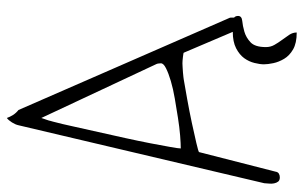

<svg xmlns="http://www.w3.org/2000/svg" viewBox="-184 -615 894 566"><g transform="rotate(-90 263.0 -332.0)"><path d="M407.2 4.9Q407.2 18.6 413.6 29.8Q419.9 41 428.2 52.2Q436.5 63.5 443.4 73.7Q450.2 84 450.2 95.7Q418.9 95.7 400.4 85Q381.8 74.2 372.6 58.6Q363.3 43 359.9 26.9Q356.4 10.7 356.4 -1Q356.4 -12.7 360.4 -28.8Q364.3 -44.9 374.5 -59.1Q384.8 -73.2 403.8 -83Q422.9 -92.8 452.1 -92.8L390.6 -237.3Q390.6 -238.3 378.4 -239.7Q366.2 -241.2 359.4 -241.2Q355.5 -241.2 348.1 -240.7Q340.8 -240.2 333 -239.7Q325.2 -239.3 318.8 -238.3Q312.5 -237.3 311.5 -237.3Q289.1 -233.4 253.4 -227.1Q217.8 -220.7 183.6 -213.4Q149.4 -206.1 124.5 -200.2Q99.6 -194.3 97.7 -192.4L40 33.2Q39.1 40 34.2 43Q29.3 45.9 23.4 45.9Q14.6 45.9 10.7 41Q6.8 36.1 5.4 28.8Q3.9 21.5 4.9 13.2Q5.9 4.9 5.9 0L176.8 -724.6Q178.7 -733.4 185.1 -743.7Q191.4 -753.9 198.2 -758.8Q201.2 -750 207 -740.7Q212.9 -731.4 221.7 -724.6L493.2 -102.5Q494.1 -101.6 494.1 -97.7V-88.9Q499 -85 499 -77.1Q499 -66.4 484.4 -64.9Q469.7 -63.5 452.6 -58.6Q435.5 -53.7 421.4 -40.5Q407.2 -27.3 407.2 4.9ZM198.2 -657.2Q197.3 -654.3 195.8 -649.9Q194.3 -645.5 192.4 -640.1Q190.4 -634.8 189.5 -629.9Q188.5 -625 187.5 -623Q180.7 -597.7 172.9 -561.5L138.7 -408.2Q129.9 -368.2 123.5 -335Q117.2 -301.8 112.8 -277.3Q108.4 -252.9 108.4 -246.1Q122.1 -246.1 146.5 -248Q170.9 -250 198.7 -254.4Q226.6 -258.8 255.4 -263.7Q284.2 -268.6 307.1 -275.4Q330.1 -282.2 344.7 -289.6Q359.4 -296.9 359.4 -304.7Q359.4 -306.6 358.9 -311Q358.4 -315.4 357.4 -317.4Z"/></g></svg>

Font: Waiting for the Sunrise
Style: Regular
Weight: 300
Version: Version 1.001 2001